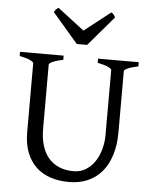

<svg xmlns="http://www.w3.org/2000/svg" viewBox="-58 -901 770 964"><g transform="rotate(5 327.0 -418.5)"><path d="M622.6 -594.2Q589.4 -587.4 570.6 -579.1Q551.8 -570.8 551.8 -564V-255.9Q551.8 -191.9 536.1 -141.6Q520.5 -91.3 491.2 -56.6Q461.9 -22 419.9 -3.7Q377.9 14.6 325.2 14.6Q274.9 14.6 232.7 0.7Q190.4 -13.2 159.9 -41.7Q129.4 -70.3 112.3 -113.8Q95.2 -157.2 95.2 -216.8V-564Q95.2 -569.8 77.4 -578.6Q59.6 -587.4 24.4 -594.2V-615.2H244.1V-594.2Q210.9 -587.4 192.1 -579.1Q173.3 -570.8 173.3 -564V-241.2Q173.3 -194.3 184.3 -157.2Q195.3 -120.1 217 -94.5Q238.8 -68.8 270.5 -55.2Q302.2 -41.5 344.2 -41.5Q378.9 -41.5 405.8 -58.3Q432.6 -75.2 450.9 -102.5Q469.2 -129.9 478.8 -164.8Q488.3 -199.7 488.3 -235.8V-564Q488.3 -569.8 470.5 -578.6Q452.6 -587.4 417.5 -594.2V-615.2H622.6ZM356.9 -679.2H304.7L175.8 -829.1Q179.2 -834 181.6 -837.4Q184.1 -840.8 186.3 -843.3Q188.5 -845.7 191.2 -847.7Q193.8 -849.6 197.8 -852.1L332 -749L463.9 -852.1Q472.2 -847.7 475.6 -843.3Q479 -838.9 484.9 -829.1Z"/></g></svg>

Font: Gentium Plus Am
Style: Regular
Weight: 400
Designer: J. Victor Gaultney, Annie Olsen, Iska Routamaa, Becca Hirsbrunner
Foundry: SIL International
Version: Version 5.000